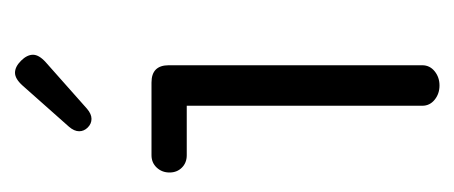

<svg xmlns="http://www.w3.org/2000/svg" viewBox="-195 -401 606 256"><g transform="rotate(-90 108.0 -273.0)"><path d="M149 -13Q149 -3 141 3.5Q133 10 122 10Q111 10 103 3.5Q95 -3 95 -13V-327H29Q19 -327 12.5 -333.5Q6 -340 6 -350Q6 -360 12.5 -367Q19 -374 29 -374H126Q149 -374 149 -351ZM122 -546Q131 -556 139 -556Q147 -556 155 -548Q163 -540 163 -532Q163 -524 153 -515L91 -460Q84 -454 77.5 -454Q71 -454 66 -459Q61 -464 61 -470.5Q61 -477 67 -484Z"/></g></svg>

Font: Flamenco
Style: Regular
Weight: 400
Designer: Luciano Vergara
Foundry: Luciano Vergara
Version: Version 1.002